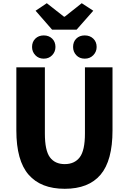

<svg xmlns="http://www.w3.org/2000/svg" viewBox="-20 -1164 803 1198"><path d="M260 -744V-331Q260 -225 291.5 -182.5Q323 -140 384 -140Q445 -140 477.5 -182.5Q510 -225 510 -331V-744H682V-350Q682 -162 607.5 -74Q533 14 384 14Q235 14 158.5 -74Q82 -162 82 -350V-744ZM202 -1097 272 -1144 379 -1060H384L490 -1144L562 -1097L458 -979H305ZM436 -871Q436 -903 456 -923Q476 -943 509 -943Q541 -943 562 -923Q583 -903 583 -871Q583 -841 562 -819.5Q541 -798 509 -798Q476 -798 456 -819.5Q436 -841 436 -871ZM253 -798Q221 -798 200.5 -819.5Q180 -841 180 -871Q180 -903 200.5 -923Q221 -943 253 -943Q285 -943 305.5 -923Q326 -903 326 -871Q326 -841 305.5 -819.5Q285 -798 253 -798Z"/></svg>

Font: Kinto Sans Black
Style: Regular
Weight: 900
Designer: Authors: Ryoko NISHIZUKA  (kana & ideographs); Paul D. Hunt (Latin, Greek & Cyrillic); Wenlong ZHANG  (bopomofo); Sandol
Foundry: Adobe Systems Incorporated, ookami Inc.
Version: Version 0.001